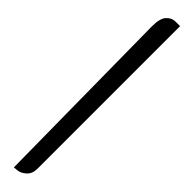

<svg xmlns="http://www.w3.org/2000/svg" viewBox="27 -124 446 446"><g transform="rotate(-45 250.5 99.0)"><path d="M456 76Q483 76 493 85.5Q503 95 503 106.5Q503 118 503 122H35Q18 122 9 112Q0 102 -1 92L-2 81Z"/></g></svg>

Font: Sedan
Style: Regular
Weight: 400
Designer: Sebastian Salazar
Foundry: Sebastian Salazar
Version: Version 1.001